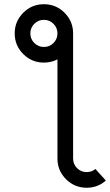

<svg xmlns="http://www.w3.org/2000/svg" viewBox="-20 -674 516 899"><path d="M185.5 -454.1Q211.9 -454.1 230.5 -472.7Q249 -491.2 249 -517.6Q249 -543.9 230.5 -562.5Q211.9 -581.1 185.5 -581.1Q159.2 -581.1 140.6 -562.5Q122.1 -543.9 122.1 -517.6Q122.1 -491.2 140.6 -472.7Q159.2 -454.1 185.5 -454.1ZM385.7 205.1Q329.1 205.1 289.1 165Q249 125 249 68.4V-396Q220.2 -380.9 185.5 -380.9Q128.9 -380.9 88.9 -420.9Q48.8 -460.9 48.8 -517.6Q48.8 -574.2 88.9 -614.3Q128.9 -654.3 185.5 -654.3Q242.2 -654.3 282.2 -614.3Q322.3 -574.2 322.3 -517.6V68.4Q322.3 94.7 340.8 113.3Q359.4 131.8 385.7 131.8Q409.2 131.8 426.8 117.2L475.6 171.4Q437.5 205.1 385.7 205.1Z"/></svg>

Font: Catrinity
Style: Regular
Weight: 400
Designer: Alexander Lange
Foundry: High-Logic / Made with FontCreator
Version: Version 2.090;May 20, 2024;FontCreator 15.0.0.2974 64-bit